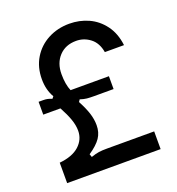

<svg xmlns="http://www.w3.org/2000/svg" viewBox="-139 -887 918 998"><g transform="rotate(-20 320.0 -387.5)"><path d="M62 -113Q134 -120 171.5 -154Q209 -188 209 -237Q209 -267 197 -301Q185 -335 162 -377H67V-448H92Q105 -448 115 -446Q125 -444 140 -438L149 -449Q123 -493 123 -552Q123 -618 153.5 -668.5Q184 -719 237 -747Q290 -775 355 -775Q411 -775 460 -753Q509 -731 543 -685.5Q577 -640 585 -573H479Q470 -626 435.5 -652.5Q401 -679 358 -679Q299 -679 263.5 -641Q228 -603 228 -542Q228 -485 244 -448H456V-377H347Q325 -377 309 -378.5Q293 -380 272 -387L264 -375Q288 -330 298.5 -296.5Q309 -263 309 -231Q309 -191 289 -161.5Q269 -132 223 -101L229 -84Q255 -93 273 -95.5Q291 -98 318 -98H579V0H62Z"/></g></svg>

Font: Open Sauce Sans Medium
Style: Regular
Weight: 500
Designer: Alfredo Marco Pradil
Foundry: Creative Sauce Fz LLC
Version: Version 1.477